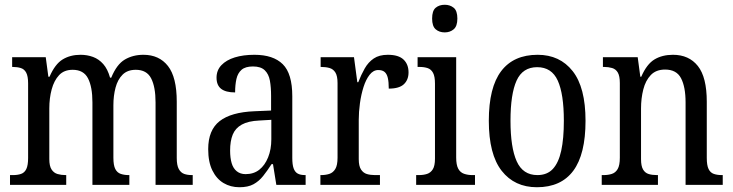

<svg xmlns="http://www.w3.org/2000/svg" viewBox="-20 -776 3078 806"><path d="M22 0V-41H35Q54 -41 68.5 -46Q83 -51 90.5 -66.5Q98 -82 98 -113V-426Q98 -456 90 -471Q82 -486 67 -490.5Q52 -495 34 -495H31V-536H172L183 -454H188Q211 -507 243 -526.5Q275 -546 318 -546Q346 -546 370.5 -537Q395 -528 413.5 -507Q432 -486 442 -450H447Q470 -506 504 -526Q538 -546 582 -546Q648 -546 685 -499Q722 -452 722 -349V-113Q722 -82 730.5 -66.5Q739 -51 753 -46Q767 -41 786 -41H789V0H633V-346Q633 -411 614.5 -447Q596 -483 550 -483Q515 -483 494.5 -462.5Q474 -442 465 -408Q456 -374 456 -334V-114Q456 -82 464 -66.5Q472 -51 487 -46Q502 -41 520 -41H523V0H368V-346Q368 -411 349.5 -447Q331 -483 285 -483Q249 -483 228 -460.5Q207 -438 197 -401Q187 -364 187 -321V-108Q187 -79 196.5 -64.5Q206 -50 221.5 -45.5Q237 -41 255 -41H258V0Z M985 10Q948 10 918.5 -7.5Q889 -25 871.5 -60.5Q854 -96 854 -150Q854 -230 902 -267.5Q950 -305 1048 -309L1118 -312V-373Q1118 -410 1113 -437.5Q1108 -465 1091.5 -481Q1075 -497 1042 -497Q1010 -497 994 -483Q978 -469 972.5 -444.5Q967 -420 967 -388Q928 -388 908.5 -403Q889 -418 889 -450Q889 -481 909.5 -502.5Q930 -524 965.5 -535Q1001 -546 1048 -546Q1127 -546 1167 -506.5Q1207 -467 1207 -372V-113Q1207 -85 1212.5 -69.5Q1218 -54 1229.5 -47.5Q1241 -41 1261 -41H1263V0H1140L1126 -87H1120Q1102 -59 1084.5 -37Q1067 -15 1044 -2.5Q1021 10 985 10ZM1011 -45Q1045 -45 1068.5 -63.5Q1092 -82 1105.5 -115.5Q1119 -149 1119 -191V-273L1068 -270Q1022 -268 995 -253Q968 -238 957 -211Q946 -184 946 -144Q946 -113 952.5 -91Q959 -69 974 -57Q989 -45 1011 -45Z M1325 0V-41H1328Q1347 -41 1362.5 -46Q1378 -51 1387.5 -66.5Q1397 -82 1397 -114V-427Q1397 -457 1388 -471.5Q1379 -486 1363.5 -490.5Q1348 -495 1328 -495H1326V-536H1466L1480 -431H1484Q1496 -462 1511 -488.5Q1526 -515 1549 -530.5Q1572 -546 1608 -546Q1653 -546 1674 -526Q1695 -506 1695 -472Q1695 -441 1675.5 -422.5Q1656 -404 1612 -404Q1612 -432 1608 -449Q1604 -466 1594.5 -474Q1585 -482 1568 -482Q1547 -482 1531.5 -462Q1516 -442 1506 -410.5Q1496 -379 1491 -342.5Q1486 -306 1486 -273V-108Q1486 -79 1495.5 -64.5Q1505 -50 1520 -45.5Q1535 -41 1554 -41H1575V0Z M1727 0V-41H1738Q1758 -41 1773 -46Q1788 -51 1797 -65.5Q1806 -80 1806 -110V-425Q1806 -455 1798 -470Q1790 -485 1775.5 -490Q1761 -495 1741 -495H1733V-536H1895V-115Q1895 -84 1903.5 -68Q1912 -52 1928 -46.5Q1944 -41 1963 -41H1974V0ZM1847 -640Q1824 -640 1809 -653Q1794 -666 1794 -698Q1794 -731 1809 -743.5Q1824 -756 1847 -756Q1869 -756 1884.5 -743.5Q1900 -731 1900 -698Q1900 -666 1884.5 -653Q1869 -640 1847 -640Z M2234 10Q2140 10 2086 -59Q2032 -128 2032 -269Q2032 -409 2084 -477.5Q2136 -546 2237 -546Q2330 -546 2384 -477.5Q2438 -409 2438 -269Q2438 -128 2386.5 -59Q2335 10 2234 10ZM2236 -41Q2277 -41 2301 -67Q2325 -93 2336 -143.5Q2347 -194 2347 -269Q2347 -381 2321.5 -437.5Q2296 -494 2235 -494Q2174 -494 2148.5 -437.5Q2123 -381 2123 -269Q2123 -157 2149 -99Q2175 -41 2236 -41Z M2506 0V-41H2514Q2533 -41 2548.5 -46Q2564 -51 2573 -66.5Q2582 -82 2582 -114V-427Q2582 -457 2573.5 -471.5Q2565 -486 2549.5 -490.5Q2534 -495 2516 -495H2511V-536H2657L2668 -454H2672Q2695 -507 2727.5 -526.5Q2760 -546 2805 -546Q2872 -546 2909.5 -499Q2947 -452 2947 -349V-113Q2947 -82 2954.5 -66.5Q2962 -51 2976.5 -46Q2991 -41 3010 -41H3014V0H2858V-346Q2858 -411 2839 -447.5Q2820 -484 2772 -484Q2734 -484 2712 -461Q2690 -438 2680.5 -400.5Q2671 -363 2671 -321V-108Q2671 -79 2679.5 -64.5Q2688 -50 2703 -45.5Q2718 -41 2737 -41H2742V0Z"/></svg>

Font: Noto Serif Condensed
Style: Regular
Weight: 400
Width: 3
Designer: Monotype Design Team
Foundry: Monotype Imaging Inc.
Version: Version 2.015